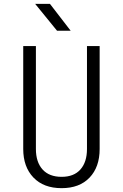

<svg xmlns="http://www.w3.org/2000/svg" viewBox="-20 -970 640 1000"><path d="M301 10Q207 10 154 -45.5Q101 -101 101 -194V-730H167V-194Q167 -126 201.5 -87.5Q236 -49 301 -49Q365 -49 399 -87.5Q433 -126 433 -194V-730H499V-194Q499 -100 446.5 -45Q394 10 301 10ZM277 -810 163 -950H240L348 -810Z"/></svg>

Font: Tiny ExtraLight
Style: Regular
Weight: 200
Monospace: yes
Designer: Philipp Nurullin, Konstantin Bulenkov
Foundry: JetBrains
Version: Version 2.251; ttfautohint (v1.8.4.7-5d5b)